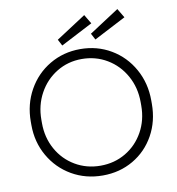

<svg xmlns="http://www.w3.org/2000/svg" viewBox="-95 -970 989 1072"><g transform="rotate(-10 399.0 -433.5)"><path d="M57 -330V-349Q57 -447 102 -527.5Q147 -608 225 -654Q303 -700 398 -700Q494 -700 572 -654Q650 -608 695 -527.5Q740 -447 740 -349V-330Q740 -231 696 -152Q652 -73 575 -28Q498 17 402 17Q305 17 226.5 -28.5Q148 -74 102.5 -153.5Q57 -233 57 -330ZM680 -330V-349Q680 -432 642.5 -499.5Q605 -567 540.5 -605.5Q476 -644 397 -644Q319 -644 255 -605Q191 -566 154 -498.5Q117 -431 117 -349V-330Q117 -248 154 -181.5Q191 -115 255.5 -77Q320 -39 399 -39Q478 -39 542 -77Q606 -115 643 -181.5Q680 -248 680 -330ZM285 -773 454 -883 485 -831 304 -737ZM473 -774 642 -884 673 -832 492 -738Z"/></g></svg>

Font: Bellota Text
Style: Regular
Weight: 400
Designer: Kemie Guaida
Foundry: Kemie Guaida
Version: Version 4.001